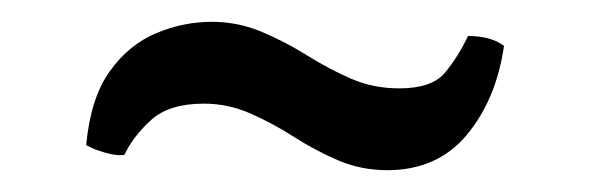

<svg xmlns="http://www.w3.org/2000/svg" viewBox="-20 -428 542 176"><path d="M442 -386Q435 -337 408 -304.5Q381 -272 335 -272Q311 -272 290 -281Q269 -290 249.5 -302.5Q230 -315 209.5 -324Q189 -333 167 -333Q135 -333 118.5 -318Q102 -303 94 -286Q87 -285 76.5 -288Q66 -291 59 -295Q63 -338 80.5 -362.5Q98 -387 123 -397.5Q148 -408 174 -408Q198 -408 219.5 -399Q241 -390 261 -377.5Q281 -365 301.5 -356Q322 -347 346 -347Q376 -347 388 -361.5Q400 -376 409 -395Q430 -395 442 -386Z"/></svg>

Font: Arima Thin
Style: Regular
Weight: 100
Designer: Joana Correia and Natanael Gama
Foundry: NDISCOVER
Version: Version 1.101;gftools[0.9.23]